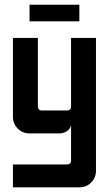

<svg xmlns="http://www.w3.org/2000/svg" viewBox="-20 -806 469 826"><path d="M107.1 -785.7H321.4V-714.3H107.1ZM35.7 -642.9H142.9V-348.6Q142.9 -330.7 160.7 -330.7H267.9Q285.7 -330.7 285.7 -348.6V-642.9H392.9V-71.4Q392.9 -41.4 372.1 -20.7Q351.4 0 321.4 0H35.7V-98.6H267.9Q285.7 -98.6 285.7 -116.4V-267.9Q282.9 -252.1 268.2 -242.1Q253.6 -232.1 237.1 -232.1H107.1Q77.1 -232.1 56.4 -252.9Q35.7 -273.6 35.7 -303.6Z"/></svg>

Font: Aire Exterior
Style: Regular
Weight: 400
Width: 4
Designer: Jayvee Enaguas (HarvettFox96)
Version: 20190503.02